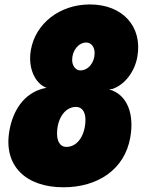

<svg xmlns="http://www.w3.org/2000/svg" viewBox="-20 -815 641 847"><path d="M259.8 11.2C410.2 11.2 529.8 -66.4 554.7 -208.5C572.8 -309.6 543.5 -397.9 460.9 -420.9L475.1 -422.4C531.7 -440.9 574.7 -500.5 585.9 -564.5C609.4 -697.3 521.5 -795.4 376.5 -795.4C244.1 -795.4 136.7 -711.9 116.2 -594.7C102.1 -515.1 134.8 -445.8 186 -427.2L171.4 -424.8C82.5 -401.9 36.6 -324.2 21.5 -238.8C-6.3 -81.1 96.7 11.2 259.8 11.2ZM334.5 -504.4C314 -504.4 298.3 -524.4 298.3 -550.8C298.3 -592.8 327.1 -627.4 360.4 -627.4C382.8 -627.4 397.5 -607.4 397.5 -581.1C397.5 -539.1 369.6 -504.4 334.5 -504.4ZM273.4 -167C242.2 -167 228 -196.3 232.4 -241.7C237.3 -299.3 270.5 -343.3 314.5 -343.3C346.7 -343.3 360.4 -314 356.4 -272C351.1 -210.9 318.4 -167 273.4 -167Z"/></svg>

Font: Decalotype Black Italic
Style: Regular
Weight: 900
Italic angle: -10°
Designer: Alfredo Marco Pradil
Foundry: Alfredo Marco Pradil
Version: Version 1.0